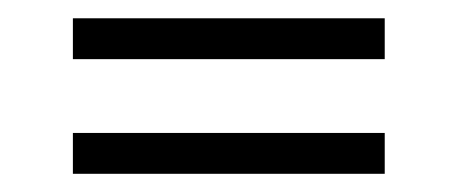

<svg xmlns="http://www.w3.org/2000/svg" viewBox="-20 -358 497 211"><path d="M60.1 -293V-337.9H402.8V-293ZM60.1 -167V-211.9H402.8V-167Z"/></svg>

Font: Junicode SmCond Light
Style: Regular
Weight: 300
Width: 4
Designer: Peter S. Baker
Version: Version 2.206